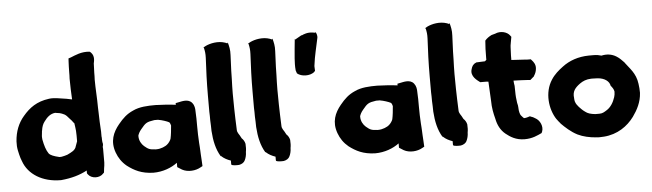

<svg xmlns="http://www.w3.org/2000/svg" viewBox="-48 -941 3900 1148"><g transform="rotate(-5 1902.0 -367.0)"><path d="M34 -230C35 -213 39 -195 43 -179L49 -157C52 -150 53 -146 56 -138C84 -57 168 -4 278 -4H280C343 -10 392 -24 437 -48V-31L442 -24C462 3 511 5 534 -22L539 -27C540 -35 541 -47 542 -53C543 -61 546 -73 546 -87V-169C546 -171 545 -174 545 -179V-181C548 -191 549 -198 545 -210V-214C544 -219 544 -225 544 -232V-236C543 -240 543 -244 543 -250V-272C541 -311 538 -352 538 -389C538 -398 538 -406 537 -417C537 -475 532 -530 532 -585C533 -598 533 -615 533 -627C533 -645 535 -661 535 -682C536 -690 548 -724 524 -748L517 -754C467 -760 428 -740 402 -730L387 -725L386 -708C385 -686 384 -667 384 -643C384 -630 384 -617 383 -605V-603C383 -560 385 -521 387 -479C366 -484 342 -488 319 -491L299 -494C290 -495 283 -495 278 -496H274C267 -496 262 -497 250 -495C175 -485 131 -452 92 -406C58 -367 38 -317 34 -258ZM188 -270V-276C188 -279 190 -298 191 -304V-306L192 -309C195 -331 201 -348 212 -362C230 -387 250 -405 279 -408C286 -407 294 -405 305 -404C314 -402 324 -398 334 -393C337 -391 341 -389 347 -383C357 -370 369 -360 375 -352C377 -350 381 -342 388 -336C391 -321 392 -306 394 -290C394 -281 394 -274 395 -262V-227C390 -215 386 -201 383 -194V-193C375 -174 359 -166 330 -152C320 -148 308 -146 295 -143H289L286 -142C284 -142 283 -142 280 -143C250 -150 228 -158 219 -170C205 -190 196 -219 189 -256C189 -259 189 -264 188 -270Z M619 -140C631 -107 650 -79 678 -56C719 -25 762 -2 833 0C891 0 942 -20 978 -47V-21L1005 -4C1039 15 1087 10 1116 -7L1129 -14L1127 -52C1126 -63 1126 -73 1125 -85L1124 -107C1124 -120 1122 -137 1121 -155C1119 -196 1118 -213 1118 -254C1118 -289 1118 -313 1116 -346C1116 -360 1114 -379 1102 -394C1080 -424 1035 -409 1022 -407L1002 -403V-393C965 -398 914 -401 881 -402C833 -402 784 -400 745 -381C706 -364 682 -341 654 -307C617 -262 594 -209 619 -140ZM763 -224V-229C766 -239 772 -252 784 -266C812 -300 818 -306 866 -313H890L891 -312H892C908 -310 942 -299 954 -292C956 -290 959 -287 963 -272C961 -247 958 -216 953 -194C951 -185 938 -167 931 -162C919 -150 889 -138 865 -138H858C822 -140 815 -144 791 -164C776 -177 763 -199 763 -224Z M1195 -719 1199 -718C1204 -696 1206 -682 1205 -657C1201 -586 1198 -508 1198 -431V-334C1199 -316 1199 -301 1199 -284V-282C1200 -260 1201 -241 1201 -221V-219C1205 -159 1216 -107 1243 -63L1245 -65L1246 -63C1261 -49 1280 -39 1301 -32V-11L1302 -7C1309 -1 1335 -1 1348 -2C1364 -5 1378 -13 1384 -27C1390 -39 1395 -57 1395 -76C1398 -90 1398 -108 1397 -120V-124C1394 -138 1387 -150 1377 -159C1363 -189 1352 -192 1352 -215V-216C1350 -257 1349 -300 1348 -341L1347 -431C1347 -461 1348 -487 1349 -518L1350 -567C1351 -598 1353 -630 1354 -661C1356 -692 1350 -716 1344 -737L1341 -732L1329 -737C1286 -752 1238 -741 1211 -728Z M1463 -719 1467 -718C1472 -696 1474 -682 1473 -657C1469 -586 1466 -508 1466 -431V-334C1467 -316 1467 -301 1467 -284V-282C1468 -260 1469 -241 1469 -221V-219C1473 -159 1484 -107 1511 -63L1513 -65L1514 -63C1529 -49 1548 -39 1569 -32V-11L1570 -7C1577 -1 1603 -1 1616 -2C1632 -5 1646 -13 1652 -27C1658 -39 1663 -57 1663 -76C1666 -90 1666 -108 1665 -120V-124C1662 -138 1655 -150 1645 -159C1631 -189 1620 -192 1620 -215V-216C1618 -257 1617 -300 1616 -341L1615 -431C1615 -461 1616 -487 1617 -518L1618 -567C1619 -598 1621 -630 1622 -661C1624 -692 1618 -716 1612 -737L1609 -732L1597 -737C1554 -752 1506 -741 1479 -728Z M1734 -535 1740 -517C1766 -495 1816 -495 1842 -515L1849 -523L1848 -543V-544C1847 -549 1848 -554 1849 -560C1855 -611 1869 -663 1879 -713C1884 -730 1877 -745 1873 -752L1868 -750L1855 -752C1824 -757 1799 -746 1789 -741L1787 -742C1777 -737 1767 -731 1757 -725L1746 -719L1745 -725C1741 -685 1737 -647 1734 -607C1733 -585 1731 -563 1734 -535Z M1950 -140C1962 -107 1981 -79 2009 -56C2050 -25 2093 -2 2164 0C2222 0 2273 -20 2309 -47V-21L2336 -4C2370 15 2418 10 2447 -7L2460 -14L2458 -52C2457 -63 2457 -73 2456 -85L2455 -107C2455 -120 2453 -137 2452 -155C2450 -196 2449 -213 2449 -254C2449 -289 2449 -313 2447 -346C2447 -360 2445 -379 2433 -394C2411 -424 2366 -409 2353 -407L2333 -403V-393C2296 -398 2245 -401 2212 -402C2164 -402 2115 -400 2076 -381C2037 -364 2013 -341 1985 -307C1948 -262 1925 -209 1950 -140ZM2094 -224V-229C2097 -239 2103 -252 2115 -266C2143 -300 2149 -306 2197 -313H2221L2222 -312H2223C2239 -310 2273 -299 2285 -292C2287 -290 2290 -287 2294 -272C2292 -247 2289 -216 2284 -194C2282 -185 2269 -167 2262 -162C2250 -150 2220 -138 2196 -138H2189C2153 -140 2146 -144 2122 -164C2107 -177 2094 -199 2094 -224Z M2526 -719 2530 -718C2535 -696 2537 -682 2536 -657C2532 -586 2529 -508 2529 -431V-334C2530 -316 2530 -301 2530 -284V-282C2531 -260 2532 -241 2532 -221V-219C2536 -159 2547 -107 2574 -63L2576 -65L2577 -63C2592 -49 2611 -39 2632 -32V-11L2633 -7C2640 -1 2666 -1 2679 -2C2695 -5 2709 -13 2715 -27C2721 -39 2726 -57 2726 -76C2729 -90 2729 -108 2728 -120V-124C2725 -138 2718 -150 2708 -159C2694 -189 2683 -192 2683 -215V-216C2681 -257 2680 -300 2679 -341L2678 -431C2678 -461 2679 -487 2680 -518L2681 -567C2682 -598 2684 -630 2685 -661C2687 -692 2681 -716 2675 -737L2672 -732L2660 -737C2617 -752 2569 -741 2542 -728Z M2783 -452C2768 -408 2812 -381 2827 -369H2852C2859 -369 2866 -369 2876 -368C2878 -330 2880 -291 2882 -251C2882 -212 2889 -177 2898 -143C2905 -107 2921 -73 2951 -49C2976 -29 3010 -6 3062 -6C3110 -6 3140 -22 3166 -34L3170 -43C3181 -72 3165 -111 3135 -126L3123 -133C3117 -135 3111 -137 3105 -140C3095 -137 3083 -132 3069 -132C3065 -135 3060 -141 3052 -150C3048 -154 3041 -174 3041 -195V-197C3040 -207 3040 -214 3036 -227L3034 -244C3034 -249 3033 -256 3032 -261L3031 -277C3031 -291 3030 -312 3030 -325V-329C3028 -338 3027 -349 3026 -361C3056 -360 3089 -359 3116 -357L3127 -356L3150 -376L3151 -379C3160 -392 3165 -407 3166 -423C3168 -447 3154 -463 3148 -470L3140 -479H3129C3122 -479 3116 -479 3110 -480H3109C3083 -482 3053 -483 3024 -485V-490C3024 -505 3024 -519 3025 -533C3026 -553 3026 -573 3029 -583V-584L3036 -623L3030 -631C3014 -654 2974 -665 2941 -650L2919 -644C2903 -636 2890 -627 2879 -614C2876 -583 2875 -547 2875 -512V-499C2873 -497 2871 -495 2866 -491C2849 -491 2833 -489 2820 -489H2815L2811 -487C2794 -480 2787 -467 2783 -452Z M3256 -347C3208 -274 3220 -172 3262 -109H3263V-108C3270 -99 3277 -89 3283 -83L3284 -81C3309 -56 3340 -27 3379 -7C3412 9 3450 17 3488 20H3495L3498 21H3511C3521 21 3528 20 3533 20H3535C3618 14 3679 -30 3718 -83C3746 -122 3770 -167 3773 -222V-224C3773 -241 3772 -258 3769 -277C3761 -342 3722 -375 3698 -409L3697 -411C3683 -425 3671 -439 3653 -450C3625 -468 3593 -471 3563 -464C3551 -468 3535 -471 3517 -471H3487C3424 -470 3370 -451 3328 -419C3301 -399 3275 -377 3256 -347ZM3378 -221V-225C3372 -266 3391 -287 3421 -309C3439 -322 3460 -331 3489 -332H3500C3508 -332 3516 -331 3528 -331C3571 -328 3598 -306 3602 -280C3612 -268 3620 -257 3622 -243C3622 -231 3620 -219 3617 -210C3607 -178 3589 -151 3567 -137C3550 -126 3539 -119 3521 -119H3496C3468 -122 3451 -127 3436 -139C3419 -151 3413 -159 3399 -173V-174C3388 -185 3378 -202 3378 -221Z"/></g></svg>

Font: Hussar Pisanka
Style: Blk
Weight: 700
Designer: Robert Jablonski
Foundry: Cannot Into Space Fonts
Version: Version 1.070